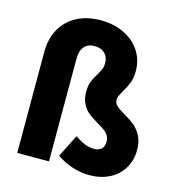

<svg xmlns="http://www.w3.org/2000/svg" viewBox="-109 -816 857 924"><g transform="rotate(15 320.0 -354.0)"><path d="M254.9 -39.1 311.5 -151.4Q340.8 -131.3 363.3 -122.8Q385.7 -114.3 406.2 -114.3Q431.6 -114.3 444.8 -126.7Q458 -139.2 458 -162.1Q458 -180.7 449.7 -193.8Q441.4 -207 428.5 -216.3Q415.5 -225.6 393.6 -238.3Q364.3 -255.4 345.5 -270.3Q326.7 -285.2 313.7 -310.1Q300.8 -335 300.8 -371.1Q300.8 -400.4 308.8 -421.1Q316.9 -441.9 331.1 -463.9Q342.8 -483.4 348.1 -496.3Q353.5 -509.3 353.5 -526.4Q353.5 -557.6 334.2 -575.7Q314.9 -593.8 283.2 -592.8Q251.5 -593.3 232.9 -572.3Q214.4 -551.3 214.8 -510.7V0H56.6V-503.9Q56.6 -570.8 85 -619.6Q113.3 -668.5 163.8 -694.6Q214.4 -720.7 280.3 -720.7Q345.2 -720.7 396.5 -696.3Q447.8 -671.9 476.8 -627.9Q505.9 -584 505.9 -527.3Q505.9 -493.2 496.6 -469Q487.3 -444.8 470.7 -418Q460 -398.4 456.1 -389.9Q452.1 -381.3 452.1 -371.1Q452.1 -353.5 465.3 -341.6Q478.5 -329.6 507.8 -312.5Q539.1 -294.4 559.6 -277.6Q580.1 -260.7 595.2 -232.2Q610.4 -203.6 610.4 -162.1Q610.4 -110.8 586.2 -70.8Q562 -30.8 518.6 -8.5Q475.1 13.7 418.9 13.7Q374 13.7 331.8 -0.5Q289.6 -14.6 254.9 -39.1Z"/></g></svg>

Font: Wanted Sans ExtraBold
Style: Regular
Weight: 800
Designer: Original Design by Kil Hyung-jin and Kang Hanbin, Wanted Lab, Inc; Hangeul from Source Han Sans by Jang Soo-young and Ka
Foundry: Wanted Lab, Inc.
Version: Version 1.003